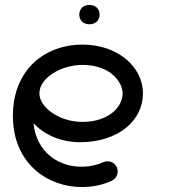

<svg xmlns="http://www.w3.org/2000/svg" viewBox="-20 -735 691 775"><path d="M312 -473C429 -473 475 -401 475 -358C475 -305 421 -243 312 -243C219 -243 139 -302 139 -358C139 -422 229 -473 312 -473ZM32 -268C32 -73 174 20 310 20C353 20 393 12 430 -5C445 -12 455 -26 455 -43C455 -66 437 -84 414 -84C407 -84 403 -83 396 -80C369 -68 340 -62 310 -62C218 -62 128 -117 115 -238C138 -212 201 -161 303 -161C458 -161 557 -249 557 -358C557 -467 453 -555 313 -555C225 -555 143 -521 90 -453C54 -406 32 -345 32 -268ZM300 -676C300 -656 313 -637 341 -637C369 -637 382 -656 382 -676C382 -696 369 -715 341 -715C313 -715 300 -696 300 -676Z"/></svg>

Font: Fabada
Style: Regular
Weight: 400
Designer: deFharo
Foundry: deFharo.com
Version: Version 4.000 2011 initial release